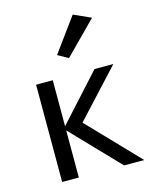

<svg xmlns="http://www.w3.org/2000/svg" viewBox="-102 -724 626 792"><g transform="rotate(-15 211.0 -328.0)"><path d="M64.5 -415.5H135.7V-219.2L314 -415.5H394.5L209 -214.8L415 0H329.1L135.7 -201.2V0H64.5ZM224.1 -486.3 179.7 -511.2 285.2 -655.8 358.9 -622.6Z"/></g></svg>

Font: NMS Futura Pro Book
Style: Regular
Weight: 400
Designer: Blend3rman
Version: Version 0.1